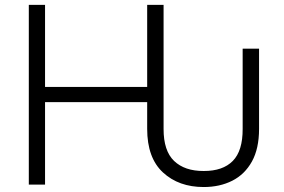

<svg xmlns="http://www.w3.org/2000/svg" viewBox="-20 -747 1150 777"><path d="M804.3 9.9Q703.5 9.9 639.6 -49Q575.6 -108 575.6 -225.5V-333.8H162.3V0H96.6V-727.3H162.3V-395.2H575.6V-727.3H642V-225.5Q641.7 -136.7 684.5 -95.7Q727.3 -54.7 804.3 -55Q881.7 -54.7 922.1 -95.7Q962.4 -136.7 962 -225.5V-550.1H1028.4V-225.5Q1028.4 -145.6 999.5 -93.4Q970.5 -41.2 919.9 -15.6Q869.3 9.9 804.3 9.9Z"/></svg>

Font: Inter UI Light
Style: Regular
Weight: 300
Designer: Rasmus Andersson
Foundry: rsms
Version: 3.2;8d6f07862